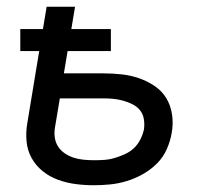

<svg xmlns="http://www.w3.org/2000/svg" viewBox="-20 -540 640 568"><path d="M258 8Q230 8 203.5 4.5Q177 1 152 -8Q127 -17 106.5 -33.5Q86 -50 73.5 -72.5Q61 -95 58.5 -122Q56 -149 61 -177L96 -389H40V-454H107L118 -520H202L191 -454H308V-389H180L169 -323H285Q313 -323 340 -320Q367 -317 391.5 -308.5Q416 -300 437.5 -285.5Q459 -271 472 -249.5Q485 -228 489 -201Q493 -174 488 -147Q484 -123 473.5 -99Q463 -75 444.5 -56.5Q426 -38 403 -25Q380 -12 355.5 -4.5Q331 3 306.5 5.5Q282 8 258 8ZM259 -66Q274 -66 289 -67Q304 -68 319 -72.5Q334 -77 349.5 -84Q365 -91 376.5 -102Q388 -113 395.5 -128Q403 -143 406 -158Q408 -173 405.5 -188Q403 -203 394 -214Q385 -225 372 -231.5Q359 -238 345 -242Q331 -246 316 -247.5Q301 -249 286 -249H157L143 -165Q140 -149 142 -134Q144 -119 151.5 -107Q159 -95 171.5 -86.5Q184 -78 198 -73.5Q212 -69 227.5 -67.5Q243 -66 259 -66Z"/></svg>

Font: Iosevka Extended
Style: Italic
Weight: 400
Width: 7
Italic angle: -9°
Monospace: yes
Designer: Belleve Invis
Foundry: Belleve Invis
Version: Version 32.5.0; ttfautohint (v1.8.4)